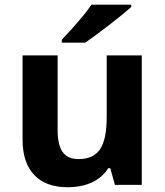

<svg xmlns="http://www.w3.org/2000/svg" viewBox="-20 -780 697 810"><path d="M75.2 -190.4V-546.4H223.1V-231.9Q223.1 -168.9 244.1 -138.9Q265.1 -108.9 311 -108.9Q342.3 -108.9 364.5 -118.7Q386.7 -128.4 401.4 -149.4Q416 -170.4 423.1 -204.8Q430.2 -239.3 430.2 -289.1V-546.4H578.1V0H464.8L445.3 -70.3H436.5Q412.1 -31.2 368.4 -10.7Q324.7 9.8 264.6 9.8Q173.3 9.8 124.3 -42Q75.2 -93.8 75.2 -190.4ZM366.2 -760.3H533.7V-750.5Q502.9 -722.7 443.1 -676.5Q383.3 -630.4 339.8 -600.1H240.7V-612.3Q333 -710.4 366.2 -760.3Z"/></svg>

Font: Viking Open Sans
Style: Bold
Weight: 700
Foundry: Ascender Corporation
Version: Version 2.001